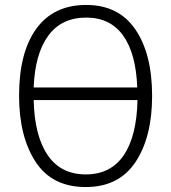

<svg xmlns="http://www.w3.org/2000/svg" viewBox="-20 -745 691 775"><path d="M326 10Q190 10 123.5 -92Q57 -194 57 -359Q57 -533 126.5 -629Q196 -725 328 -725Q459 -725 526.5 -626Q594 -527 594 -358Q594 -192 527 -91Q460 10 326 10ZM116 -392H534Q529 -529 477 -601.5Q425 -674 328 -674Q228 -674 174.5 -600.5Q121 -527 116 -392ZM535 -341H116Q119 -198 172 -119.5Q225 -41 326 -41Q427 -41 479.5 -118.5Q532 -196 535 -341Z"/></svg>

Font: Noto Sans UI NarrowLight
Style: Regular
Weight: 300
Width: 4
Designer: Monotype Design Team
Foundry: Monotype Imaging Inc.
Version: Version 1.001